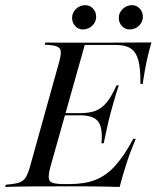

<svg xmlns="http://www.w3.org/2000/svg" viewBox="-39 -739 618 759"><path d="M-18.5 0 -16.1 -8.9Q17.7 -11.3 35.5 -16.9Q53.2 -22.6 62.1 -36.7Q71 -50.8 79 -78.2L194.4 -492.7Q202.4 -521 201.2 -535.5Q200 -550 185.1 -555.6Q170.2 -561.3 137.9 -562.1L140.3 -571Q163.7 -570.2 200.8 -570.2Q237.9 -570.2 288.7 -570.2Q328.2 -570.2 364.9 -570.2Q401.6 -570.2 435.5 -570.6Q469.4 -571 500.4 -571Q531.5 -571 559.7 -571Q547.6 -531.5 539.5 -491.1Q531.5 -450.8 525 -407.3H516.1Q516.9 -466.1 508.1 -499.6Q499.2 -533.1 478.2 -547.2Q457.3 -561.3 419.4 -561.3H296L159.7 -77.4Q148.4 -35.5 158.1 -23.4Q167.7 -11.3 210.5 -11.3H235.5Q295.2 -11.3 337.9 -27.8Q380.6 -44.4 416.1 -83.5Q451.6 -122.6 487.9 -190.3H497.6Q475.8 -138.7 460.9 -92.3Q446 -46 433.9 0Q408.9 -0.8 384.3 -1.2Q359.7 -1.6 334.7 -2Q309.7 -2.4 283.1 -2.4Q256.5 -2.4 227.4 -2.4Q145.2 -2.4 83.5 -2Q21.8 -1.6 -18.5 0ZM191.1 -283.1 193.5 -291.9H357.3L354.8 -283.1ZM362.1 -172.6Q367.7 -234.7 348.8 -258.9Q329.8 -283.1 278.2 -283.1L279.8 -291.9Q316.1 -291.9 340.3 -301.6Q364.5 -311.3 383.5 -335.1Q402.4 -358.9 421.8 -401.6H430.6Q427.4 -392.7 421.4 -373.4Q415.3 -354 408.9 -331Q402.4 -308.1 396.8 -287.1Q393.5 -275 390.3 -261.3Q387.1 -247.6 383.9 -232.7Q380.6 -217.7 377.4 -202.8Q374.2 -187.9 371 -172.6ZM287.9 -622.6Q271 -622.6 258.5 -635.9Q246 -649.2 246 -668.5Q246 -688.7 261.3 -703.6Q276.6 -718.5 298.4 -718.5Q316.1 -718.5 328.6 -705.2Q341.1 -691.9 341.1 -672.6Q341.1 -652.4 325.8 -637.5Q310.5 -622.6 287.9 -622.6ZM473.4 -622.6Q455.6 -622.6 443.1 -635.9Q430.6 -649.2 430.6 -668.5Q430.6 -688.7 446 -703.6Q461.3 -718.5 483.1 -718.5Q500.8 -718.5 513.3 -705.2Q525.8 -691.9 525.8 -672.6Q525.8 -652.4 510.5 -637.5Q495.2 -622.6 473.4 -622.6Z"/></svg>

Font: Playfair 144pt
Style: Italic
Weight: 400
Italic angle: -15.6°
Designer: Claus Eggers Sørensen
Foundry: Claus Eggers Sørensen
Version: Version 2.001;gftools[0.9.30]